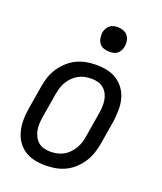

<svg xmlns="http://www.w3.org/2000/svg" viewBox="-137 -822 775 919"><g transform="rotate(20 250.0 -362.5)"><path d="M203 8Q174 8 146.5 2Q119 -4 96.5 -19Q74 -34 59 -56.5Q44 -79 37.5 -106Q31 -133 31 -161.5Q31 -190 36 -219L56 -339Q60 -364 68 -389Q76 -414 91 -436.5Q106 -459 126 -477.5Q146 -496 170 -507.5Q194 -519 219.5 -523.5Q245 -528 270 -528Q299 -528 326.5 -522Q354 -516 376.5 -501Q399 -486 414.5 -463.5Q430 -441 436.5 -414Q443 -387 442.5 -358.5Q442 -330 438 -301L418 -181Q414 -156 405.5 -131Q397 -106 382.5 -83.5Q368 -61 348 -42.5Q328 -24 304 -12.5Q280 -1 254 3.5Q228 8 203 8ZM204 -62Q220 -62 237 -65.5Q254 -69 269.5 -77.5Q285 -86 297.5 -99Q310 -112 319 -127.5Q328 -143 333 -159.5Q338 -176 340 -192L360 -312Q363 -330 364 -347.5Q365 -365 362.5 -381.5Q360 -398 352.5 -413Q345 -428 332.5 -438.5Q320 -449 304 -453.5Q288 -458 270 -458Q254 -458 236.5 -454.5Q219 -451 204 -442.5Q189 -434 176 -421Q163 -408 154 -392.5Q145 -377 140.5 -360.5Q136 -344 133 -328L113 -208Q110 -190 109 -172.5Q108 -155 111 -138.5Q114 -122 121.5 -107Q129 -92 141 -81.5Q153 -71 169.5 -66.5Q186 -62 204 -62ZM304 -608Q290 -608 276 -613Q262 -618 254 -629Q246 -640 243.5 -655Q241 -670 243 -685Q245 -695 250.5 -705Q256 -715 264.5 -721.5Q273 -728 283.5 -730.5Q294 -733 305 -733Q319 -733 333 -727.5Q347 -722 355.5 -711Q364 -700 366.5 -685Q369 -670 366 -655Q364 -645 358.5 -635Q353 -625 344.5 -618.5Q336 -612 325.5 -610Q315 -608 304 -608Z"/></g></svg>

Font: Iosevka Custom
Style: Italic
Weight: 400
Italic angle: -9°
Monospace: yes
Designer: Belleve Invis
Foundry: Belleve Invis
Version: Version 30.3.3; ttfautohint (v1.8.3)